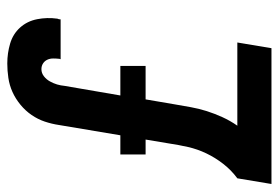

<svg xmlns="http://www.w3.org/2000/svg" viewBox="-142 -642 783 540"><g transform="rotate(-90 250.0 -371.5)"><path d="M3 0 19 -96Q42 -113 59.5 -135.5Q77 -158 89 -183Q101 -208 107 -234.5Q113 -261 117 -288L128 -354H86V-425H140L169 -598Q172 -618 178.5 -637.5Q185 -657 197 -674.5Q209 -692 226 -706Q243 -720 262 -728.5Q281 -737 301.5 -740Q322 -743 342 -743Q371 -743 398 -735Q425 -727 443 -707Q461 -687 466.5 -659Q472 -631 468 -602Q467 -600 466.5 -598Q466 -596 466 -593H354Q354 -594 354.5 -595Q355 -596 355 -596Q356 -605 356 -614Q356 -623 352.5 -630.5Q349 -638 342 -642.5Q335 -647 326 -647Q315 -647 306 -640Q297 -633 291.5 -623Q286 -613 283 -603Q280 -593 279 -582L252 -425H335V-354H241L227 -272Q223 -249 219 -226.5Q215 -204 208 -182Q201 -160 191 -138Q181 -116 167 -96H401L385 0Z"/></g></svg>

Font: Iosevka Curly Oblique
Style: Bold
Weight: 700
Italic angle: -9°
Monospace: yes
Designer: Belleve Invis
Foundry: Belleve Invis
Version: Version 11.1.0; ttfautohint (v1.8.3)